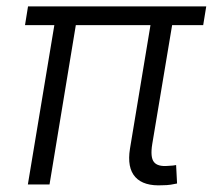

<svg xmlns="http://www.w3.org/2000/svg" viewBox="-20 -562 648 585"><path d="M476.1 2.4Q418 5.9 392.3 -22.5Q366.7 -50.8 376 -108.9L444.3 -520.5H510.3L443.8 -122.6Q437.5 -83 449 -68.4Q460.4 -53.7 492.2 -56.6Q502.4 -57.1 506.8 -57.6Q511.2 -58.1 516.6 -59.1L519.5 -2.9Q511.7 -1 500.2 0.7Q488.8 2.4 476.1 2.4ZM64.9 0 151.4 -520.5H216.8L130.9 0ZM56.2 -485.4 65.4 -542.5H608.4L599.1 -485.4Z"/></svg>

Font: Inter 16pt Light
Style: Italic
Weight: 300
Italic angle: -9.3988°
Version: Version 4.001;git-66647c0bb